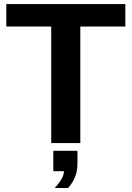

<svg xmlns="http://www.w3.org/2000/svg" viewBox="-20 -708 651 950"><path d="M377.4 -576.7V0H233.4V-576.7H11.2V-688H600.1V-576.7ZM363.3 99.6Q363.3 135.3 352.8 163.8Q342.3 192.4 317.4 222.2H250.5Q296.4 173.3 296.4 139.2H243.7V38.1H363.3Z"/></svg>

Font: Arimo
Style: Bold
Weight: 700
Designer: Steve Matteson
Foundry: Monotype Imaging Inc.
Version: Version 1.33